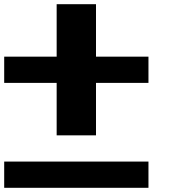

<svg xmlns="http://www.w3.org/2000/svg" viewBox="-20 -895 852 915"><path d="M0 0H687.5V-125H0ZM250 -250H437.5V-500H687.5V-625H437.5V-875H250V-625H0V-500H250Z"/></svg>

Font: Faithful 32x
Style: Semibold
Weight: 400
Foundry: Faithful Resource Pack
Version: Version 1.0; January 27, 2023